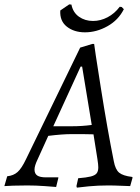

<svg xmlns="http://www.w3.org/2000/svg" viewBox="-63 -849 639 879"><path d="M542 -39 544 -36 533 3Q522 3 491.5 1.5Q461 0 432 0Q386 0 343.5 4Q301 8 289 10L287 3L295 -33Q333 -36 352.5 -41Q372 -46 379.5 -55.5Q387 -65 387 -83Q387 -95 383 -121L365 -234Q341 -235 265 -235Q222 -235 158 -227L109 -119Q95 -90 95 -73Q95 -54 107.5 -45.5Q120 -37 148 -37H204V-34L194 7Q182 6 142 3Q102 0 62 0Q27 0 -3 1Q-33 2 -43 3L-30 -42Q-1 -45 17.5 -61.5Q36 -78 56 -120L304 -631L360 -648H368Q368 -641 398.5 -448Q429 -255 458 -111Q465 -73 482.5 -58.5Q500 -44 542 -39ZM266 -271Q313 -271 357 -277L313 -544H306L181 -271ZM254 -829 264 -828Q271 -792 298.5 -772.5Q326 -753 363 -753Q397 -753 429.5 -770Q462 -787 485 -818L494 -817L504 -807Q479 -757 429 -729Q379 -701 326 -701Q276 -701 243 -727Q210 -753 213 -801Z"/></svg>

Font: Alegreya SC
Style: Italic
Weight: 400
Italic angle: -7°
Designer: Juan Pablo del Peral
Foundry: Huerta Tipografica
Version: Version 2.007; ttfautohint (v1.6)